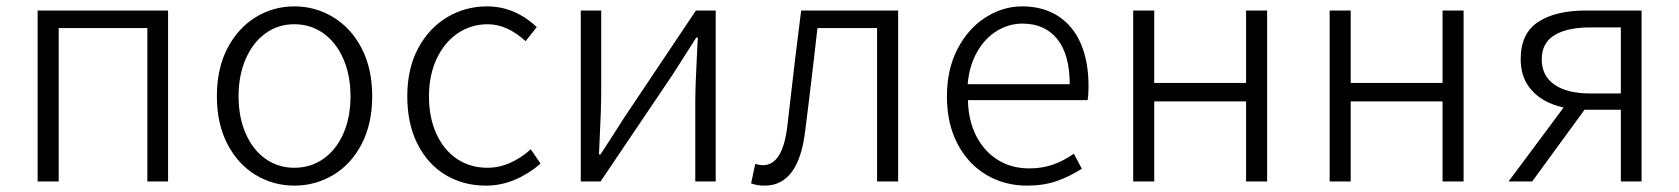

<svg xmlns="http://www.w3.org/2000/svg" viewBox="-20 -569 5265 602"><path d="M507 -536V0H442V-481H164V0H98V-536Z M660 -267Q660 -354 693 -417.5Q726 -481 781.5 -515Q837 -549 903 -549Q969 -549 1025 -515Q1081 -481 1114 -417.5Q1147 -354 1147 -267Q1147 -181 1114 -117.5Q1081 -54 1025 -20.5Q969 13 903 13Q837 13 781.5 -20.5Q726 -54 693 -117.5Q660 -181 660 -267ZM1079 -267Q1079 -333 1056.5 -384.5Q1034 -436 994 -464.5Q954 -493 903 -493Q852 -493 812.5 -464.5Q773 -436 750.5 -384.5Q728 -333 728 -267Q728 -201 750.5 -150Q773 -99 812.5 -71Q852 -43 903 -43Q954 -43 994 -71Q1034 -99 1056.5 -150Q1079 -201 1079 -267Z M1257 -267Q1257 -354 1291 -417.5Q1325 -481 1382 -515Q1439 -549 1507 -549Q1594 -549 1663 -484L1628 -440Q1570 -493 1509 -493Q1457 -493 1415 -464.5Q1373 -436 1349 -384.5Q1325 -333 1325 -267Q1325 -201 1348 -150Q1371 -99 1412.5 -71Q1454 -43 1508 -43Q1546 -43 1581 -59Q1616 -75 1644 -101L1675 -56Q1638 -24 1594.5 -5.5Q1551 13 1503 13Q1433 13 1377 -20.5Q1321 -54 1289 -117.5Q1257 -181 1257 -267Z M1865 -536V-285Q1865 -222 1860 -130Q1859 -108 1858 -85H1863Q1880 -111 1896 -136L1937 -200L2162 -536H2224V0H2160V-250Q2160 -298 2166 -414Q2167 -433 2168 -451H2163L2089 -335L1863 0H1801V-536Z M2335 6 2348 -55Q2364 -51 2372 -51Q2435 -51 2449 -177Q2462 -285 2474 -392L2492 -536H2796V0H2730V-481H2543L2533 -393Q2515 -239 2505 -162Q2495 -74 2463 -30.5Q2431 13 2378 13Q2353 13 2335 6Z M2949 -267Q2949 -351 2982 -415Q3015 -479 3069.5 -514Q3124 -549 3185 -549Q3250 -549 3297 -519Q3344 -489 3368.5 -433Q3393 -377 3393 -299Q3393 -269 3390 -255H3015Q3016 -192 3040.5 -143.5Q3065 -95 3108 -68Q3151 -41 3207 -41Q3247 -41 3280.5 -52.5Q3314 -64 3347 -87L3372 -40Q3333 -15 3292.5 -1Q3252 13 3200 13Q3130 13 3073 -20.5Q3016 -54 2982.5 -117.5Q2949 -181 2949 -267ZM3186 -495Q3143 -495 3105.5 -472Q3068 -449 3043.5 -406Q3019 -363 3014 -305H3334Q3334 -398 3295 -446.5Q3256 -495 3186 -495Z M3599 -536V-309H3887V-536H3953V0H3887V-251H3599V0H3533V-536Z M4215 -536V-309H4503V-536H4569V0H4503V-251H4215V0H4149V-536Z M4748 -384Q4748 -464 4802.5 -500Q4857 -536 4952 -536H5127V0H5062V-225H4949Q4894 -225 4848.5 -242Q4803 -259 4775.5 -294.5Q4748 -330 4748 -384ZM5062 -483H4966Q4893 -483 4853.5 -458.5Q4814 -434 4814 -383Q4814 -331 4854 -303.5Q4894 -276 4966 -276H5062ZM4957 -237 4784 0H4710L4902 -258Z"/></svg>

Font: 寒蝉端黑体 Light
Style: Regular
Weight: 300
Designer: ChillDuanSans {Warren2060}; 
Source Han Sans {Ryoko NISHIZUKA 西塚涼子 (kana, bopomofo & ideographs); Paul D. Hunt (Latin, G
Foundry: ChillType&Adobe
Version: Version 1.300;Glyphs 3.3 (3306)